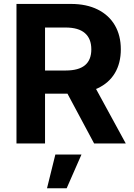

<svg xmlns="http://www.w3.org/2000/svg" viewBox="-20 -748 697 1001"><path d="M65.9 -727.5H349.6Q431.2 -727.5 489.7 -698.2Q548.3 -668.9 579.1 -615.7Q609.9 -562.5 609.9 -490.7Q609.9 -418.9 578.9 -366.9Q547.9 -314.9 488.5 -287.4Q429.2 -259.8 346.2 -259.8H153.8V-380.4H322.3Q390.1 -380.4 423.1 -408Q456.1 -435.5 456.1 -490.7Q456.1 -546.4 422.6 -575.4Q389.2 -604.5 321.8 -604.5H214.8V0H65.9ZM293.5 -331.1H455.1L635.7 0H470.7ZM268.6 57.6H404.8L327.6 233.4H225.1Z"/></svg>

Font: Inter RS Variable
Style: Regular
Weight: 400
Designer: Rasmus Andersson (customised by Maria Ramos and Noel Pretorius)
Foundry: rsms
Version: Version 3.001;Glyphs 3.2.3 (3260)